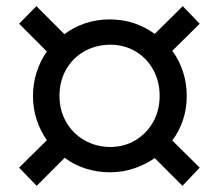

<svg xmlns="http://www.w3.org/2000/svg" viewBox="-20 -557 711 623"><path d="M99 46 42 -13 132 -102Q111 -132 99 -168.5Q87 -205 87 -246Q87 -286 99 -323Q111 -360 132 -390L42 -480L98 -537L189 -446Q219 -469 256.5 -481.5Q294 -494 336 -494Q379 -494 415.5 -481.5Q452 -469 482 -447L573 -537L628 -480L539 -392Q562 -361 574 -323.5Q586 -286 586 -246Q586 -205 574 -168.5Q562 -132 539 -101L628 -13L572 46L482 -44Q452 -23 415 -10.5Q378 2 336 2Q296 2 258 -10Q220 -22 190 -45ZM336 -80Q383 -80 419.5 -102Q456 -124 477 -161.5Q498 -199 498 -246Q498 -293 477 -331Q456 -369 419.5 -390.5Q383 -412 336 -412Q289 -411 252 -389.5Q215 -368 194 -330.5Q173 -293 173 -246Q173 -199 194.5 -161.5Q216 -124 253 -102.5Q290 -81 336 -80Z"/></svg>

Font: Nunito Sans 7pt SemiExpanded SemiBold
Style: Italic
Weight: 600
Width: 6
Italic angle: -9°
Designer: Vernon Adams
Foundry: Vernon Adams
Version: Version 3.101;gftools[0.9.27]